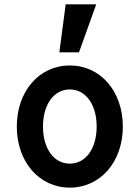

<svg xmlns="http://www.w3.org/2000/svg" viewBox="-20 -850 640 880"><path d="M300 10C440 10 543 -108 543 -270C543 -432 440 -550 300 -550C160 -550 57 -432 57 -270C57 -108 160 10 300 10ZM300 -100C227 -100 177 -169 177 -270C177 -371 227 -440 300 -440C373 -440 423 -371 423 -270C423 -169 373 -100 300 -100ZM421 -830H281L252 -610H342Z"/></svg>

Font: CommitMono
Style: 700Regular
Weight: 700
Monospace: yes
Designer: Eigil Nikolajsen
Foundry: Eigil Nikolajsen
Version: Version 1.143